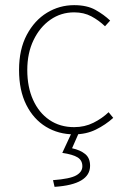

<svg xmlns="http://www.w3.org/2000/svg" viewBox="-20 -510 486 746"><path d="M268 12Q207 12 158.5 -17.5Q110 -47 82 -103Q54 -159 54 -238Q54 -318 84 -374.5Q114 -431 162.5 -460.5Q211 -490 268 -490Q318 -490 351 -471.5Q384 -453 408 -430L388 -408Q364 -431 335 -446.5Q306 -462 268 -462Q217 -462 176 -433.5Q135 -405 110.5 -354.5Q86 -304 86 -238Q86 -172 108.5 -122Q131 -72 172 -44Q213 -16 268 -16Q309 -16 343 -33Q377 -50 402 -74L420 -52Q390 -25 352.5 -6.5Q315 12 268 12ZM192 216 186 190Q252 185 276 171.5Q300 158 300 136Q300 113 281.5 101.5Q263 90 222 84L262 -2H290L260 66Q292 73 311 88.5Q330 104 330 134Q330 207 192 216Z"/></svg>

Font: Assistant ExtraLight
Style: Regular
Weight: 200
Designer: Hebrew By Ben Nathan, Latin by Paul Hunt
Version: Version 3.000